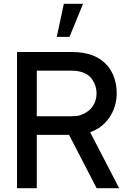

<svg xmlns="http://www.w3.org/2000/svg" viewBox="-20 -995 690 1015"><path d="M317.5 -975H419L347.5 -800H280ZM610 0H491L345 -282H174.5V0H70V-720H361Q391 -720 416.5 -716Q475.5 -707 516 -677.2Q556.5 -647.5 576.8 -602.2Q597 -557 597 -501Q597 -457.5 581 -416.5Q565 -375.5 533.2 -343.5Q501.5 -311.5 456.5 -296ZM174.5 -621.5V-380.5H357Q388.5 -380.5 402.5 -385.5Q448 -401 469.2 -432Q490.5 -463 490.5 -501Q490.5 -540.5 468.8 -573.2Q447 -606 402.5 -616.5Q384 -621.5 357 -621.5Z"/></svg>

Font: Hauora SemiBold
Style: Regular
Weight: 600
Designer: Wayne Shih
Foundry: WCYS
Version: Version 1.001